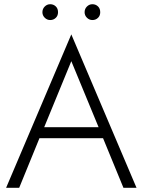

<svg xmlns="http://www.w3.org/2000/svg" viewBox="-20 -890 676 910"><path d="M139 -235H499L481 -287H157ZM9 0H71L176 -257L182 -269L318 -600L456 -266L461 -253L565 0H627L318 -727ZM381 -832Q381 -817 392 -806Q403 -795 418 -795Q434 -795 445 -806Q455 -816 455 -832Q455 -849 445 -859Q434 -870 418 -870Q403 -870 392 -859Q381 -848 381 -832ZM181 -832Q181 -817 192 -806Q203 -795 218 -795Q234 -795 245 -806Q255 -816 255 -832Q255 -849 245 -859Q234 -870 218 -870Q203 -870 192 -859Q181 -848 181 -832Z"/></svg>

Font: NM-font
Style: Light
Weight: 500
Designer: ""
Foundry: ""
Version: ""